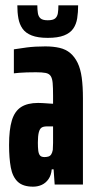

<svg xmlns="http://www.w3.org/2000/svg" viewBox="-20 -692 358 720"><path d="M104 8Q66 8 46.5 -10.5Q27 -29 20.5 -64Q14 -99 14 -148Q14 -206 24.5 -240.5Q35 -275 59 -290.5Q83 -306 123 -306Q130 -306 138.5 -305.5Q147 -305 154.5 -304.5Q162 -304 168.5 -303.5Q175 -303 179 -303V-333Q179 -363 177.5 -380.5Q176 -398 170 -407Q164 -416 151 -418.5Q138 -421 115 -421Q96 -421 80 -420.5Q64 -420 52 -419Q40 -418 32 -417V-507Q49 -510 80 -514Q111 -518 150 -518Q180 -518 203.5 -512.5Q227 -507 243.5 -493Q260 -479 271 -456.5Q282 -434 286.5 -401Q291 -368 291 -323V0H185L181 -57H174Q172 -35 162 -20.5Q152 -6 137 1Q122 8 104 8ZM147 -103Q155 -103 161.5 -105Q168 -107 172 -113Q176 -119 178 -130Q179 -142 179 -156Q179 -170 179 -188V-218H156Q143 -218 136 -213.5Q129 -209 125.5 -195.5Q122 -182 122 -157Q122 -139 123.5 -127Q125 -115 130 -109Q135 -103 147 -103ZM159 -550Q122 -550 99 -559Q76 -568 64.5 -584.5Q53 -601 49 -623Q45 -645 45 -672H120Q120 -656 122 -643Q124 -630 132 -623Q140 -616 159 -616Q179 -616 187 -623Q195 -630 197 -642.5Q199 -655 199 -672H273Q273 -646 269.5 -623.5Q266 -601 254.5 -584.5Q243 -568 220 -559Q197 -550 159 -550Z"/></svg>

Font: Saira UltraCondensed ExtraBold
Style: Regular
Weight: 800
Width: 1
Designer: Hector Gatti with collaboration of the Omnibus-Type team
Foundry: Omnibus-Type
Version: Version 1.101